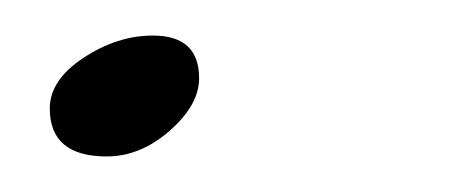

<svg xmlns="http://www.w3.org/2000/svg" viewBox="-20 -78 254 108"><path d="M8 -17Q8 -33 27 -45.5Q46 -58 66 -58Q92 -58 92 -34Q92 -19 75.5 -4.5Q59 10 40 10Q8 10 8 -17Z"/></svg>

Font: DancingScriptRegular
Style: Regular
Weight: 400
Designer: Pablo Impallari
Foundry: Pablo Impallari. www.impallari.com
Version: Version 1.002